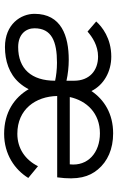

<svg xmlns="http://www.w3.org/2000/svg" viewBox="161 -719 568 930"><g transform="rotate(90 445.0 -254.0)"><path d="M445 -247H839C853 -348 836 -402 801 -444C762 -491 702 -518 626 -518C531 -518 463 -475 421 -413C391 -473 327 -509 254 -509C165 -509 109 -464 84 -436L133 -394C159 -417 201 -445 254 -445C322 -445 371 -403 371 -329V-292C340 -299 303 -303 270 -303C154 -303 47 -267 47 -137C47 -71 97 6 208 6C274 6 337 -14 380 -62C394 -78 404 -93 412 -109C452 -40 524 10 628 10C728 10 802 -42 842 -107L785 -154C754 -92 699 -54 628 -54C509 -54 447 -143 445 -247ZM776 -308H450C468 -390 528 -454 626 -454C720 -454 786 -395 776 -308ZM208 -58C145 -58 117 -96 117 -137C117 -220 180 -246 284 -246C317 -246 348 -242 371 -237C371 -123 314 -58 208 -58Z"/></g></svg>

Font: LilGrotesk
Style: Regular
Weight: 400
Designer: Bastien Sozeau
Foundry: NBR — Bastien Sozeau
Version: Version 2.001